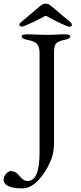

<svg xmlns="http://www.w3.org/2000/svg" viewBox="-89 -843 449 1063"><path d="M0 0ZM-69 151Q-69 135 -55.5 119.5Q-42 104 -30 104Q-2 104 17 129Q30 145 40.5 152Q51 159 64 159Q130 159 130 1V-551Q130 -585 115.5 -600Q101 -615 64 -622Q31 -628 31 -642Q31 -653 60 -653Q88 -653 124 -651L177 -650L214 -651Q240 -653 271 -653Q300 -653 300 -642Q300 -628 267 -622Q231 -615 220.5 -601Q210 -587 210 -551V-47Q210 9 186.5 59Q163 109 131 146Q85 200 34 200Q-16 200 -42.5 187.5Q-69 175 -69 151ZM18 -706Q18 -712 25 -718L123 -801Q139 -815 146.5 -819Q154 -823 164 -823Q174 -823 181.5 -819Q189 -815 205 -801L303 -718Q309 -713 309 -706Q309 -701 305.5 -698Q302 -695 295 -695Q286 -695 242 -716Q198 -737 174 -751Q169 -755 164 -755Q159 -755 154 -751Q131 -738 86.5 -717Q42 -696 33 -696Q26 -696 22 -699Q18 -702 18 -706Z"/></svg>

Font: EB Garamond
Style: Regular
Weight: 400
Designer: Georg Duffner and Octavio Pardo
Foundry: Georg Duffner
Version: Version 1.000; ttfautohint (v1.6)